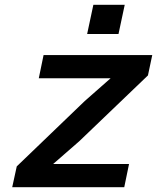

<svg xmlns="http://www.w3.org/2000/svg" viewBox="-20 -782 690 802"><path d="M31 0 50 -87 334 -360 442 -455H296H142L162 -552H616L598 -467L311 -192L202 -97H350H519L499 0ZM344 -640 370 -762H501L475 -640Z"/></svg>

Font: Azeret Mono Thin Medium
Style: Italic
Weight: 500
Italic angle: -12°
Version: Version 1.002